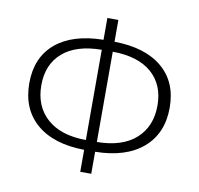

<svg xmlns="http://www.w3.org/2000/svg" viewBox="-83 -828 960 928"><g transform="rotate(10 397.5 -364.5)"><path d="M424 -586V-143Q548 -144 615 -204Q682 -264 682 -367Q682 -469 615.5 -527Q549 -585 424 -586ZM370 -143V-586Q245 -585 178.5 -527Q112 -469 112 -367Q112 -264 179 -204Q246 -144 370 -143ZM424 -742V-635Q575 -633 658.5 -563Q742 -493 742 -367Q742 -241 658.5 -169Q575 -97 424 -95V13H370V-95Q219 -97 136 -168.5Q53 -240 53 -367Q53 -493 136 -563Q219 -633 370 -635V-742Z"/></g></svg>

Font: Noto Sans Korean Light
Style: Regular
Weight: 300
Designer: Ryoko NISHIZUKA  (kana & ideographs); Paul D. Hunt (Latin, Greek & Cyrillic); Wenlong ZHANG  (bopomofo); Sandoll Communi
Foundry: Adobe Systems Incorporated
Version: Version 1.000;PS 1;hotconv 1.0.78;makeotf.lib2.5.61930